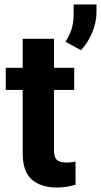

<svg xmlns="http://www.w3.org/2000/svg" viewBox="-20 -833 454 863"><path d="M313.5 -528.3V-428.7H222.7V-159.2Q222.7 -125 236.3 -113.8Q250 -102.5 277.8 -102.5Q291 -102.5 301.3 -103.8Q311.5 -105 319.3 -106.4L319.8 -2.9Q301.8 2.9 280.8 6.3Q259.8 9.8 234.4 9.8Q164.6 9.8 123.3 -25.6Q82 -61 82 -145V-428.7H5.9V-528.3H82V-658.7H222.7V-528.3ZM413.6 -813V-777.8Q413.6 -731.9 393.6 -684.8Q373.5 -637.7 343.8 -607.4L274.4 -645.5Q291.5 -671.9 301.3 -700.9Q311 -730 311 -771V-813Z"/></svg>

Font: Vazirmatn RD UI FD
Style: Bold
Weight: 700
Designer: Saber Rastikerdar
Foundry: Saber Rastikerdar
Version: Version 33.003